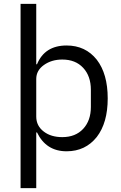

<svg xmlns="http://www.w3.org/2000/svg" viewBox="-20 -760 620 980"><path d="M85 -740.2V200.2H165V-84H168.9Q215.3 12.2 319.8 12.2Q416 12.2 474.1 -61Q529.8 -133.3 529.8 -257.8Q529.8 -382.8 474.1 -455.1Q416.5 -527.8 319.8 -527.8Q208.5 -527.8 168.9 -432.1H165V-740.2ZM297.9 -60.1Q240.7 -60.1 204.1 -87.9Q165 -117.2 165 -165V-356.9Q165 -400.4 204.1 -428.2Q243.2 -456.1 297.9 -456.1Q365.2 -456.1 404.5 -413.8Q443.8 -371.6 443.8 -301.8V-213.9Q443.8 -144.5 404.5 -102.3Q365.2 -60.1 297.9 -60.1Z"/></svg>

Font: Plexus Sans
Style: Regular
Weight: 400
Version: Version 2.001;PS 002.001;hotconv 1.0.70;makeotf.lib2.5.58329